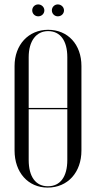

<svg xmlns="http://www.w3.org/2000/svg" viewBox="-20 -842 436 870"><path d="M126 -795C126 -780 138 -768 153 -768C169 -768 181 -780 181 -795C181 -810 168 -822 153 -822C138 -822 126 -810 126 -795ZM215 -795C215 -780 227 -768 242 -768C258 -768 270 -780 270 -795C270 -810 257 -822 242 -822C227 -822 215 -810 215 -795ZM46 -160C46 -61 107 8 196 8C287 8 349 -61 349 -160V-543C349 -640 288 -707 198 -707C109 -707 46 -639 46 -543ZM110 -583C110 -656 144 -701 198 -701C253 -701 285 -658 285 -583V-353H110ZM110 -347H285V-117C285 -41 253 2 197 2C142 2 110 -41 110 -117Z"/></svg>

Font: Moniqa Display
Style: Regular
Weight: 400
Designer: Rajesh Rajput
Foundry: Rajesh Rajput
Version: Version 1.000